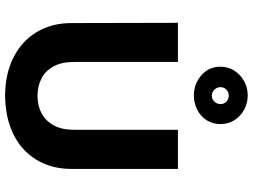

<svg xmlns="http://www.w3.org/2000/svg" viewBox="-142 -858 1013 770"><g transform="rotate(90 365.0 -473.5)"><path d="M229 -680H72L73 -254Q73 -173 109.5 -113Q146 -53 212 -20Q278 13 365 13Q454 12 519.5 -20.5Q585 -53 621.5 -113Q658 -173 658 -254V-680H501V-263Q501 -215 483.5 -182.5Q466 -150 435.5 -133.5Q405 -117 365 -117Q326 -117 295 -133Q264 -149 246.5 -181.5Q229 -214 229 -263ZM363 -960Q332 -960 306 -945.5Q280 -931 264 -906.5Q248 -882 248 -851Q248 -804 282.5 -774Q317 -744 363 -744Q394 -744 420.5 -757.5Q447 -771 462.5 -795Q478 -819 478 -851Q478 -882 462.5 -906.5Q447 -931 420.5 -945.5Q394 -960 363 -960ZM364 -816Q350 -816 340 -826.5Q330 -837 330 -850Q330 -865 340 -874.5Q350 -884 364 -884Q378 -884 388 -874.5Q398 -865 398 -851Q398 -837 388 -826.5Q378 -816 364 -816Z"/></g></svg>

Font: Catamaran ExtraBold
Style: Regular
Weight: 800
Designer: Pria Ravichandran
Version: Version 2.000